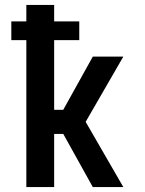

<svg xmlns="http://www.w3.org/2000/svg" viewBox="-20 -760 590 780"><path d="M481 0H357L237 -216H200V0H87V-597H26V-673H87V-740H200V-673H302V-597H200V-314H237L357 -530H481L328 -265Z"/></svg>

Font: Lode
Style: Bold
Weight: 700
Monospace: yes
Designer: Belleve Invis
Foundry: Belleve Invis
Version: Version 29.2.0; ttfautohint (v1.8.3)